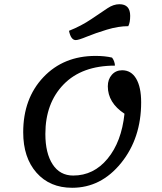

<svg xmlns="http://www.w3.org/2000/svg" viewBox="-20 -865 767 910"><path d="M339 -675Q316 -675 307 -719Q365 -742 413 -774.5Q461 -807 489.5 -826Q518 -845 546 -845Q597 -845 597 -790Q597 -758 588 -741Q541 -741 486.5 -724.5Q432 -708 392 -691.5Q352 -675 339 -675ZM322 25Q216 25 153 -46.5Q90 -118 90 -238Q90 -398 185.5 -499Q281 -600 433 -600Q478 -600 511 -592Q523 -577 525 -554Q368 -554 281.5 -465Q195 -376 195 -230Q195 -139 229.5 -86Q264 -33 327 -33Q424 -33 490 -113Q556 -193 570 -326Q491 -378 491 -456Q491 -489 510 -510.5Q529 -532 559 -532Q602 -532 625.5 -492Q649 -452 649 -380Q649 -210 554 -92.5Q459 25 322 25Z"/></svg>

Font: Lemonada Light
Style: Regular
Weight: 300
Designer: Mohamed Gaber (Arabic), Eduardo Tunni (Latin)
Foundry: Kief Type Foundry
Version: Version 4.004